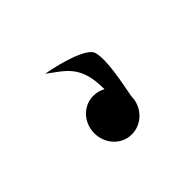

<svg xmlns="http://www.w3.org/2000/svg" viewBox="-61 -201 325 325"><g transform="rotate(-45 102.0 -38.0)"><path d="M55.3 4C55.3 29 74 50.2 99 50.2C124 50.2 144 29 144 4C149 -23.6 159 -68.7 152.8 -90.7C149 -106 102.8 -120 67.8 -126.2C95.9 -104.5 120.6 -94.8 120.3 -36.7C114 -40.2 106.7 -42.2 99 -42.2C74 -42.2 55.3 -21 55.3 4Z"/></g></svg>

Font: Hi.
Style: Tall Regular
Weight: 400
Designer: Mew Too, Robert Jablonski
Foundry: Cannot Into Space Fonts
Version: Version 1.996